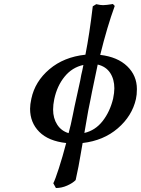

<svg xmlns="http://www.w3.org/2000/svg" viewBox="-20 -714 711 969"><path d="M138.2 -215.8Q156.7 -303.2 229.5 -364.7Q302.2 -426.3 411.1 -438Q431.6 -541.5 448.2 -682.1L465.8 -692.9Q486.8 -688 500 -688Q507.8 -688 520.3 -689.5Q532.7 -690.9 541 -692.4L549.8 -693.8L559.1 -684.1Q520.5 -578.1 485.8 -437Q573.2 -426.8 622.1 -379.6Q670.9 -332.5 670.9 -264.2Q670.9 -235.4 666 -213.9Q646.5 -128.4 574.5 -66.4Q502.4 -4.4 397 7.8Q395 18.1 391.6 38.8Q388.2 59.6 386.2 69.8Q378.4 120.1 361.8 194.8Q347.2 210 319.3 222.4Q291.5 234.9 262.2 234.9L249 210.9Q258.3 193.4 277.1 135.3Q295.9 77.1 314 7.8Q224.6 -2 178.2 -48.6Q131.8 -95.2 131.8 -165Q131.8 -186.5 138.2 -215.8ZM437 -212.9Q424.8 -157.2 415 -96.2Q413.1 -85.4 410.4 -69.6Q407.7 -53.7 405.8 -43Q460.9 -55.7 497.8 -102.8Q534.7 -149.9 550.8 -215.8Q557.1 -246.6 557.1 -268.1Q557.1 -314 535.9 -346.2Q514.6 -378.4 473.1 -388.2Q468.8 -368.2 459.2 -321.8Q449.7 -275.4 443.8 -248Q440.4 -228 437 -212.9ZM253.9 -213.9Q248 -185.5 248 -161.1Q248 -117.2 268.6 -85.2Q289.1 -53.2 326.2 -42Q332 -63.5 337.2 -85.4Q342.3 -107.4 348.1 -136.7Q354 -166 356 -175.8L384.8 -307.1L390.1 -335.9Q391.6 -343.3 395.5 -359.1Q399.4 -375 400.9 -386.2Q344.2 -374 306.2 -327.4Q268.1 -280.8 253.9 -213.9Z"/></svg>

Font: Linear Smooth
Style: Bold Italic
Weight: 700
Designer: Philipp H. Poll, Flanker
Foundry: Philipp H. Poll, reworked by Flanker
Version: Version 1.061 | FøM Fix